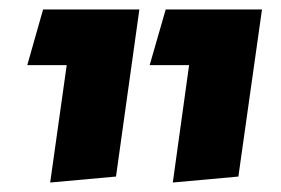

<svg xmlns="http://www.w3.org/2000/svg" viewBox="-20 -587 599 409"><path d="M86.9 -198.2 122.1 -448.2H38.1L71.8 -566.9H276.9L227.1 -210.9ZM348.1 -198.2 382.8 -448.2H298.8L333 -566.9H538.1L487.8 -210.9Z"/></svg>

Font: FiraGO SemiBold
Style: Italic
Weight: 600
Italic angle: -8°
Designer: bBox Type GmbH
Foundry: bBox Type GmbH
Version: Version 1.001;PS 001.001;hotconv 1.0.88;makeotf.lib2.5.64775